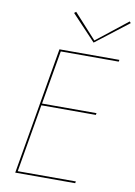

<svg xmlns="http://www.w3.org/2000/svg" viewBox="-99 -979 733 1041"><g transform="rotate(10 268.0 -458.0)"><path d="M136 -384H436L438 -394H138L189 -690H508L510 -700H191H182H180L60 0H62H70H390L392 -10H72ZM358 -780 234 -916 224 -908 356 -768 536 -907 529 -915Z"/></g></svg>

Font: Jost* 200 Hairline Italic
Style: Italic
Weight: 100
Italic angle: -10°
Version: Version 3.200; ttfautohint (v0.97) -l 8 -r 50 -G 200 -x 14 -